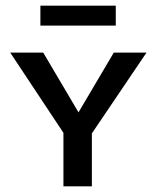

<svg xmlns="http://www.w3.org/2000/svg" viewBox="-20 -655 551 675"><path d="M387 -565H122V-635H387ZM303 -186V0H203V-188L16 -470H132L256 -260L380 -470H495Z"/></svg>

Font: Ysabeau SC Semibold
Style: Regular
Weight: 600
Designer: Christian Thalmann (Catharsis Fonts)
Version: Version 0.003